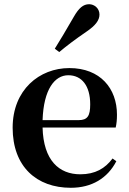

<svg xmlns="http://www.w3.org/2000/svg" viewBox="-20 -875 612 911"><path d="M240 -644 261 -628C296 -657 332 -685 392 -726C433 -754 452 -779 452 -806C452 -836 427 -855 403 -855C375 -855 354 -837 330 -795C291 -727 266 -686 240 -644ZM316 16C415 16 490 -29 532 -110L514 -123C479 -76 432 -48 361 -48C261 -48 186 -113 182 -270H529C533 -288 535 -306 535 -331C535 -455 456 -552 309 -552C167 -552 40 -449 40 -269C40 -84 154 16 316 16ZM182 -305C187 -452 240 -518 304 -518C368 -518 408 -468 408 -380C408 -326 396 -305 353 -305Z"/></svg>

Font: Noto Serif CJK HK
Style: Bold
Weight: 700
Designer: Ryoko NISHIZUKA 西塚涼子 (kana & ideographs); Frank Grießhammer (Latin, Greek & Cyrillic); Wenlong ZHANG 张文龙 (bopomofo); San
Foundry: Adobe
Version: Version 2.001;hotconv 1.1.0;makeotfexe 2.6.0